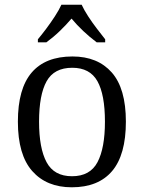

<svg xmlns="http://www.w3.org/2000/svg" viewBox="-20 -786 612 816"><path d="M285 10Q178 10 117 -59Q56 -128 56 -269Q56 -409 114.5 -477.5Q173 -546 288 -546Q395 -546 455 -478Q515 -410 515 -269Q515 -128 456.5 -59Q398 10 285 10ZM286 -37Q363 -37 394.5 -97Q426 -157 426 -269Q426 -384 394 -441Q362 -498 287 -498Q210 -498 178 -440.5Q146 -383 146 -269Q146 -156 178 -96.5Q210 -37 286 -37ZM141 -619Q157 -638 176.5 -664Q196 -690 213.5 -717Q231 -744 241 -766H327Q337 -744 354.5 -717Q372 -690 392 -664Q412 -638 427 -619V-606H391Q330 -652 284 -707Q261 -680 234 -654Q207 -628 177 -606H141Z"/></svg>

Font: Noto Serif Hentaigana
Style: Regular
Weight: 400
Designer: Kazuhiro Yamada
Foundry: nipponia
Version: Version 1.000; ttfautohint (v1.8.4.7-5d5b)